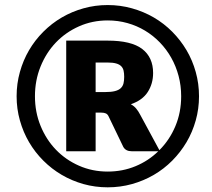

<svg xmlns="http://www.w3.org/2000/svg" viewBox="-20 -754 862 780"><path d="M47.5 -363Q47.5 -414 60.8 -461.5Q74 -509 98 -550Q122 -591 156 -625Q190 -659 231 -683Q272 -707 319.2 -720.2Q366.5 -733.5 417.5 -733.5Q468.5 -733.5 516 -720.2Q563.5 -707 604.8 -683Q646 -659 679.8 -625Q713.5 -591 737.8 -550Q762 -509 775.2 -461.5Q788.5 -414 788.5 -363Q788.5 -312 775.2 -264.8Q762 -217.5 737.8 -176.5Q713.5 -135.5 679.8 -101.5Q646 -67.5 604.8 -43.5Q563.5 -19.5 516 -6.2Q468.5 7 417.5 7Q366.5 7 319.2 -6.2Q272 -19.5 231 -43.5Q190 -67.5 156 -101.5Q122 -135.5 98 -176.5Q74 -217.5 60.8 -264.8Q47.5 -312 47.5 -363ZM122 -363Q122 -298.5 144.8 -242.8Q167.5 -187 207.2 -145.8Q247 -104.5 301 -80.8Q355 -57 417.5 -57Q478 -57 530.5 -78.8Q583 -100.5 623 -139.5H515.5Q491 -139.5 481 -157L421 -281.5Q417 -290 410 -293.2Q403 -296.5 391 -296.5H368.5V-139.5H249V-589H417Q513.5 -589 557.8 -555Q602 -521 602 -457.5Q602 -414 580.2 -380.2Q558.5 -346.5 511.5 -330.5Q524.5 -323.5 533.2 -313Q542 -302.5 549.5 -288L627.5 -144Q669 -185.5 692.5 -241.5Q716 -297.5 716 -363Q716 -406 705.5 -445.5Q695 -485 675.8 -519.2Q656.5 -553.5 629.5 -581.5Q602.5 -609.5 569.2 -629.5Q536 -649.5 497.8 -660.2Q459.5 -671 417.5 -671Q355 -671 301 -647Q247 -623 207.2 -581.5Q167.5 -540 144.8 -483.8Q122 -427.5 122 -363ZM368.5 -380H407Q432 -380 447.2 -384Q462.5 -388 470.8 -396Q479 -404 481.8 -415.5Q484.5 -427 484.5 -442Q484.5 -456.5 482 -467.2Q479.5 -478 472.2 -485.2Q465 -492.5 451.8 -496.2Q438.5 -500 417 -500H368.5Z"/></svg>

Font: Lato Heavy
Style: Italic
Weight: 800
Italic angle: -7°
Designer: Lukasz Dziedzic
Foundry: tyPoland Lukasz Dziedzic
Version: Version 2.007; 2014-02-27